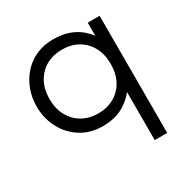

<svg xmlns="http://www.w3.org/2000/svg" viewBox="-162 -638 959 987"><g transform="rotate(-30 317.0 -145.0)"><path d="M477.5 210V-110L491 -93.5Q459 -45 407.8 -15Q356.5 15 283 15Q210.5 15 155 -20Q99.5 -55 68.8 -113.5Q38 -172 38 -242.5Q38 -296 55.8 -342.8Q73.5 -389.5 106 -425Q138.5 -460.5 183.2 -480.2Q228 -500 282.5 -500Q336 -500 375.5 -485.8Q415 -471.5 443.5 -447Q472 -422.5 492.5 -391.5L481 -374.5V-485H551.5V210ZM296 -53.5Q349 -53.5 390 -76.8Q431 -100 454.2 -142.2Q477.5 -184.5 477.5 -242.5Q477.5 -300.5 454.2 -343Q431 -385.5 390 -408.5Q349 -431.5 296 -431.5Q243 -431.5 202.2 -408.5Q161.5 -385.5 138 -343Q114.5 -300.5 114.5 -242.5Q114.5 -184.5 138 -142.2Q161.5 -100 202.2 -76.8Q243 -53.5 296 -53.5Z"/></g></svg>

Font: Geologica Thin Roman ExtraLight
Style: Regular
Weight: 250
Version: Version 1.010;gftools[0.9.28]